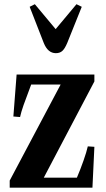

<svg xmlns="http://www.w3.org/2000/svg" viewBox="-20 -870 492 890"><path d="M25 0V-33L261 -478H124.5Q101 -416.5 89.2 -382.8Q77.5 -349 73 -327.5L42 -330L57 -524.5H417.5V-492.5L183 -46.5H336.5Q353.5 -86.5 367.2 -125.8Q381 -165 387 -191.5L417.5 -189.5L408.5 0ZM239 -623.5Q202 -623.5 183 -670.5L117.5 -838.5L141.5 -850.5L238 -735L334.5 -850.5L359 -838.5L291.5 -670.5Q280.5 -644.5 269 -634Q257.5 -623.5 239 -623.5Z"/></svg>

Font: Libre Caslon Condensed
Style: Bold
Weight: 700
Designer: Pablo Impallari, Rodrigo Fuenzalida, Katja Schimmel, Ertekin Erdin
Foundry: Pablo Impallari, Rodrigo Fuenzalida
Version: Version 2.000; ttfautohint (v1.8.4.7-5d5b);gftools[0.9.33]